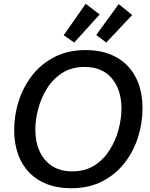

<svg xmlns="http://www.w3.org/2000/svg" viewBox="-20 -979 788 1011"><path d="M353.5 12.2Q285.2 12.2 230.2 -8.3Q175.3 -28.8 136.2 -68.1Q97.2 -107.4 75.9 -164.6Q54.7 -221.7 54.7 -294.9Q54.7 -371.1 78.1 -445.6Q101.6 -520 148.7 -581.1Q195.8 -642.1 266.6 -678.7Q337.4 -715.3 432.1 -715.3Q522.9 -715.3 589.8 -679.2Q656.7 -643.1 693.6 -574.2Q730.5 -505.4 730.5 -407.7Q730.5 -332.5 707.3 -258.1Q684.1 -183.6 637.2 -122.6Q590.3 -61.5 519.5 -24.7Q448.7 12.2 353.5 12.2ZM360.8 -76.7Q429.2 -76.7 478.3 -108.6Q527.3 -140.6 558.6 -190.9Q589.8 -241.2 604.7 -298.6Q619.6 -356 619.6 -407.2Q619.6 -506.3 568.8 -566.4Q518.1 -626.5 425.8 -626.5Q356.9 -626.5 307.6 -594.7Q258.3 -563 227.1 -512.5Q195.8 -461.9 180.9 -404.8Q166 -347.7 166 -296.4Q166 -231 189 -181.4Q211.9 -131.8 255.4 -104.2Q298.8 -76.7 360.8 -76.7ZM370.6 -754.9 315.4 -793.5 431.2 -959 504.9 -902.8ZM539.6 -754.9 486.8 -794.9 605 -957.5 675.8 -899.9Z"/></svg>

Font: Schibsted Grotesk Medium
Style: Italic
Weight: 500
Italic angle: -12°
Designer: Bakken & Baeck AS, Henrik Kongsvoll
Foundry: Schibsted ASA
Version: Version 1.100;gftools[0.9.25]